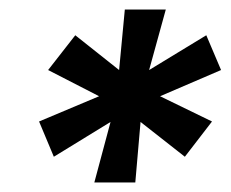

<svg xmlns="http://www.w3.org/2000/svg" viewBox="-20 -708 484 403"><path d="M178 -325 212 -452 93 -379 62 -453 188 -506 81 -561 138 -634 230 -561 242 -688H328L293 -561L413 -634L444 -561L316 -506L425 -453L368 -379L275 -452L264 -325Z"/></svg>

Font: Archivo SemiExpanded ExtraBold
Style: Italic
Weight: 800
Width: 6
Italic angle: -10°
Designer: Hector Gatti
Foundry: Omnibus-Type
Version: Version 2.001